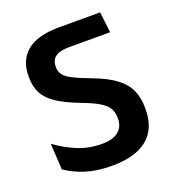

<svg xmlns="http://www.w3.org/2000/svg" viewBox="-121 -733 763 839"><g transform="rotate(-20 261.0 -314.0)"><path d="M39 -172 46 -50.5Q87.5 -22 139.2 -6Q191 10 258.5 10Q367 10 423.5 -36Q480 -82 480 -172.5V-178.5Q480 -226 463.8 -262Q447.5 -298 409.5 -326.5Q371.5 -355 306 -379.5Q254 -399 225.5 -413.5Q197 -428 185.8 -443Q174.5 -458 174.5 -478.5V-481.5Q174.5 -511 194.5 -526.2Q214.5 -541.5 258.5 -541.5H449.5L438 -638H247.5Q146 -638 97.2 -597.2Q48.5 -556.5 48.5 -483V-477.5Q48.5 -433.5 65.5 -401.8Q82.5 -370 121 -344.8Q159.5 -319.5 224 -295Q277 -275 304.5 -258Q332 -241 342.2 -222.5Q352.5 -204 352.5 -178.5V-175Q352.5 -136.5 325.8 -115.5Q299 -94.5 248.5 -95Q189.5 -95 137.5 -116.5Q85.5 -138 39 -172Z"/></g></svg>

Font: Anek Devanagari Medium SemiBold
Style: Regular
Weight: 600
Version: Version 1.003